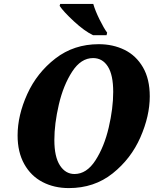

<svg xmlns="http://www.w3.org/2000/svg" viewBox="-20 -951 797 982"><path d="M70 -258Q70 -361 119.5 -470Q169 -579 263.5 -652Q358 -725 485 -725Q558 -725 617 -696Q676 -667 711 -607Q746 -547 746 -458Q746 -358 698 -248.5Q650 -139 556 -64Q462 11 332 11Q257 11 197.5 -20Q138 -51 104 -112Q70 -173 70 -258ZM559 -481Q559 -568 531.5 -611Q504 -654 456 -654Q394 -654 349 -584.5Q304 -515 281 -416.5Q258 -318 258 -235Q258 -149 286.5 -105Q315 -61 361 -61Q423 -61 468 -130.5Q513 -200 536 -298.5Q559 -397 559 -481ZM285 -921 288 -931H457Q467 -896 489 -851.5Q511 -807 528 -784L525 -771H456Q412 -792 358.5 -841.5Q305 -891 285 -921Z"/></svg>

Font: Noto Serif NarrowBlack
Style: Italic
Weight: 900
Width: 4
Italic angle: -12°
Designer: Monotype Design Team
Foundry: Monotype Imaging Inc.
Version: Version 1.001